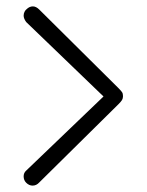

<svg xmlns="http://www.w3.org/2000/svg" viewBox="-20 -642 459 601"><path d="M350 -367 103 -612Q93 -622 83 -622Q72 -622 63 -613Q60 -611 57 -605.5Q54 -600 54 -593Q54 -584 62 -573L304 -340L62 -108Q54 -101 54 -90Q54 -78 62 -70Q71 -61 82 -61Q94 -61 103 -71L351 -316Q359 -324 362 -329Q365 -334 365 -341Q365 -349 362 -353.5Q359 -358 350 -367Z"/></svg>

Font: SN Pro Light
Style: Regular
Weight: 300
Designer: Tobias Whetton
Foundry: Supernotes
Version: Version 1.002